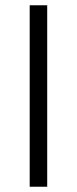

<svg xmlns="http://www.w3.org/2000/svg" viewBox="-20 -708 292 728"><path d="M92.6 -688H159V0H92.6Z"/></svg>

Font: Roundo Variable
Style: Regular
Weight: 200
Designer: Shiva Nallaperumal
Foundry: Indian Type Foundry
Version: Version 2.000